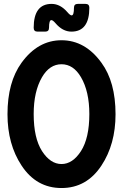

<svg xmlns="http://www.w3.org/2000/svg" viewBox="-20 -947 626 977"><path d="M392.1 -178.2Q434.6 -244.6 434.6 -366.7Q434.6 -481.4 392.1 -554.2Q353.5 -620.1 293 -620.1Q232.4 -620.1 193.8 -554.2Q151.4 -481.4 151.4 -366.7Q151.4 -244.6 193.8 -178.2Q236.3 -112.3 293 -112.3Q349.6 -112.3 392.1 -178.2ZM89.8 -104.5Q18.1 -212.9 18.1 -365.7Q18.1 -529.3 89.8 -627.9Q172.9 -742.2 293 -742.2Q413.1 -742.2 496.1 -627.9Q567.9 -530.3 567.9 -365.7Q567.9 -212.9 496.1 -104.5Q420.9 9.8 293 9.8Q165 9.8 89.8 -104.5ZM376 -927.2H415Q434.6 -927.2 434.6 -907.7Q434.6 -786.1 343.3 -786.1Q298.8 -786.1 262.2 -829.1Q249 -844.7 241.2 -844.7Q229.5 -844.7 229.5 -805.7Q229.5 -786.1 210 -786.1H170.9Q151.4 -786.1 151.4 -805.7Q151.4 -927.2 242.7 -927.2Q287.1 -927.2 323.7 -884.3Q336.9 -868.7 344.7 -868.7Q356.4 -868.7 356.4 -907.7Q356.4 -927.2 376 -927.2Z"/></svg>

Font: Simply Mono
Style: Bold
Weight: 700
Designer: Wojciech Kalinowski "wmk69" (wmk69@o2.pl)
Foundry: Wojciech Kalinowski "wmk69" (wmk69@o2.pl)
Version: Version 1.0.0